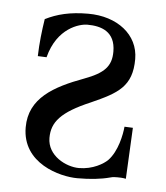

<svg xmlns="http://www.w3.org/2000/svg" viewBox="-41 -476 452 523"><g transform="rotate(5 185.5 -214.5)"><path d="M328 -140 305 -141C303 -119 294 -73 269 -47C258 -36 229 -18 191 -18C156 -18 104 -44 104 -93C104 -136 128 -165 208 -199C280 -231 318 -252 318 -327C318 -394 259 -439 180 -439C130 -439 95 -430 63 -414C58 -382 54 -348 53 -312L77 -311C98 -393 159 -409 180 -409C218 -409 257 -397 257 -342C257 -302 238 -282 184 -262C103 -232 37 -196 37 -116C37 -17 142 10 189 10C224 10 253 7 279 0C286 -2 291 -2 298 -2C303 -2 312 -2 321 0Z"/></g></svg>

Font: Libertinus Math
Style: Regular
Weight: 400
Designer: Philipp H. Poll
Foundry: Khaled Hosny
Version: Version 6.2